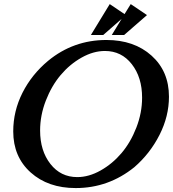

<svg xmlns="http://www.w3.org/2000/svg" viewBox="-20 -934 861 956"><path d="M509.8 -734.9Q647.9 -734.9 734.6 -657Q821.3 -579.1 821.3 -452.6Q821.3 -355 774.2 -262.2Q727.1 -169.4 648.9 -101.6Q520 2.4 356.9 2.4Q219.2 2.4 132.6 -75.4Q45.9 -153.3 45.9 -279.8Q45.9 -380.9 92 -472.2Q138.2 -563.5 219.2 -630.9Q345.2 -734.9 509.8 -734.9ZM502.4 -680.2Q444.8 -680.2 386.2 -647.2Q327.6 -614.3 282.2 -560.5Q236.8 -506.8 208.3 -433.3Q179.7 -359.9 179.7 -284.2Q179.7 -183.1 231 -117.7Q282.2 -52.2 364.7 -52.2Q422.4 -52.2 481 -85.2Q539.6 -118.2 585 -171.6Q630.4 -225.1 658.9 -298.6Q687.5 -372.1 687.5 -447.8Q687.5 -548.8 636.2 -614.5Q585 -680.2 502.4 -680.2ZM494.1 -759.8H432.6L526.4 -913.6L600.1 -863.8L630.9 -913.6L711.9 -858.9L598.1 -759.8H536.6L585.4 -839.8Z"/></svg>

Font: Flanker
Style: Bold Italic
Weight: 700
Italic angle: -12°
Designer: Flanker
Version: Version 2.000